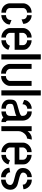

<svg xmlns="http://www.w3.org/2000/svg" viewBox="1326 -2072 752 3443"><g transform="rotate(90 1701.5 -351.0)"><path d="M208 0Q161 0 128.5 -16Q96 -32 76.5 -56Q57 -80 48.5 -105Q40 -130 40 -148V-395Q40 -416 50 -441.5Q60 -467 80.5 -490Q101 -513 133 -528Q165 -543 208 -543V-460Q182 -460 163 -449Q144 -438 134.5 -422.5Q125 -407 125 -392V-148Q125 -133 135 -118Q145 -103 163.5 -93Q182 -83 208 -83ZM252 1V-83Q275 -83 294 -92Q313 -101 325 -118Q337 -135 338 -159L339 -182L419 -151Q420 -110 395.5 -75.5Q371 -41 332.5 -20Q294 1 252 1ZM327 -362V-386Q325 -413 314 -428.5Q303 -444 286.5 -451.5Q270 -459 253 -459V-543Q296 -543 331 -522.5Q366 -502 387 -468Q408 -434 408 -392Z M654 0Q612 0 580 -16Q548 -32 526.5 -55.5Q505 -79 494.5 -104Q484 -129 484 -148V-397Q484 -416 494.5 -441Q505 -466 526.5 -489.5Q548 -513 580 -528Q612 -543 653 -543V-461Q629 -461 610.5 -449Q592 -437 581 -420Q570 -403 570 -389V-322H790V-388Q790 -411 777 -427.5Q764 -444 744 -453Q724 -462 703 -462V-543Q742 -543 781 -524Q820 -505 846.5 -472.5Q873 -440 873 -398V-238H570V-148Q570 -136 580.5 -120Q591 -104 610 -92.5Q629 -81 654 -81ZM703 0V-82Q731 -82 751 -93.5Q771 -105 783.5 -121.5Q796 -138 800 -154L874 -126Q866 -94 843 -65Q820 -36 784.5 -18Q749 0 703 0Z M955 0V-707H1047V0Z M1345 5V-82Q1372 -82 1391.5 -93.5Q1411 -105 1421.5 -121.5Q1432 -138 1432 -155V-542H1520V-144Q1520 -125 1509 -100Q1498 -75 1476 -51Q1454 -27 1421.5 -11Q1389 5 1345 5ZM1301 5Q1258 5 1224.5 -10.5Q1191 -26 1170 -49.5Q1149 -73 1138 -98.5Q1127 -124 1127 -144V-542H1215V-155Q1215 -139 1225.5 -122Q1236 -105 1255.5 -93.5Q1275 -82 1301 -82Z M1600 0V-707H1692V0Z M1929 -1Q1879 -1 1842.5 -20Q1806 -39 1786.5 -68Q1767 -97 1767 -127V-175Q1767 -189 1770 -206Q1773 -223 1783.5 -240Q1794 -257 1818 -270Q1834 -278 1863 -286.5Q1892 -295 1925.5 -304Q1959 -313 1989 -322.5Q2019 -332 2038.5 -343Q2058 -354 2058 -366V-386Q2058 -411 2046.5 -428.5Q2035 -446 2017 -455.5Q1999 -465 1978 -465V-545Q2034 -545 2070.5 -520Q2107 -495 2125 -458.5Q2143 -422 2143 -389V-115Q2143 -109 2147.5 -95.5Q2152 -82 2170 -82V-1Q2139 -1 2120 -11Q2101 -21 2088 -36Q2069 -18 2039.5 -9.5Q2010 -1 1979 -1V-81Q2001 -81 2019 -88.5Q2037 -96 2048 -113Q2059 -130 2059 -156V-269Q2039 -258 2009 -249Q1979 -240 1947 -233Q1915 -226 1890 -219Q1865 -212 1855 -203Q1843 -195 1843 -172V-146Q1843 -123 1854 -108.5Q1865 -94 1884.5 -87.5Q1904 -81 1929 -81ZM1850 -379 1774 -408Q1774 -447 1797 -478Q1820 -509 1856 -527Q1892 -545 1930 -545V-464Q1909 -464 1890.5 -454Q1872 -444 1861 -425Q1850 -406 1850 -379Z M2244 0V-543H2332V-469Q2342 -485 2360.5 -502.5Q2379 -520 2405 -532.5Q2431 -545 2461 -545Q2467 -545 2472.5 -545Q2478 -545 2484 -545L2464 -460Q2431 -460 2401 -437Q2371 -414 2351.5 -379Q2332 -344 2332 -307V0Z M2709 0Q2667 0 2635 -16Q2603 -32 2581.5 -55.5Q2560 -79 2549.5 -104Q2539 -129 2539 -148V-397Q2539 -416 2549.5 -441Q2560 -466 2581.5 -489.5Q2603 -513 2635 -528Q2667 -543 2708 -543V-461Q2684 -461 2665.5 -449Q2647 -437 2636 -420Q2625 -403 2625 -389V-322H2845V-388Q2845 -411 2832 -427.5Q2819 -444 2799 -453Q2779 -462 2758 -462V-543Q2797 -543 2836 -524Q2875 -505 2901.5 -472.5Q2928 -440 2928 -398V-238H2625V-148Q2625 -136 2635.5 -120Q2646 -104 2665 -92.5Q2684 -81 2709 -81ZM2758 0V-82Q2786 -82 2806 -93.5Q2826 -105 2838.5 -121.5Q2851 -138 2855 -154L2929 -126Q2921 -94 2898 -65Q2875 -36 2839.5 -18Q2804 0 2758 0Z M3202 5V-77Q3222 -77 3244.5 -86Q3267 -95 3282.5 -113.5Q3298 -132 3298 -160Q3298 -183 3278.5 -197.5Q3259 -212 3227.5 -222Q3196 -232 3159.5 -240Q3123 -248 3090 -259Q3071 -266 3048.5 -280Q3026 -294 3009.5 -319.5Q2993 -345 2993 -386Q2993 -431 3010 -461.5Q3027 -492 3053 -511Q3079 -530 3107 -538Q3135 -546 3157 -546V-465Q3134 -465 3115.5 -454.5Q3097 -444 3086 -427.5Q3075 -411 3075 -391Q3075 -367 3096.5 -351.5Q3118 -336 3162 -324Q3206 -312 3271 -296Q3287 -293 3306 -284Q3325 -275 3342.5 -259.5Q3360 -244 3371.5 -220.5Q3383 -197 3383 -164Q3383 -112 3358.5 -74Q3334 -36 3293 -15.5Q3252 5 3202 5ZM3159 5Q3103 5 3065 -18Q3027 -41 3007.5 -75Q2988 -109 2988 -143L3070 -158Q3070 -135 3084 -116.5Q3098 -98 3119 -88Q3140 -78 3159 -77ZM3292 -383Q3292 -414 3274.5 -431.5Q3257 -449 3235.5 -457Q3214 -465 3201 -465V-546Q3253 -546 3291.5 -523Q3330 -500 3351.5 -466Q3373 -432 3373 -396Z"/></g></svg>

Font: Stick No Bills ExtraLight Medium
Style: Regular
Weight: 500
Version: Version 2.000